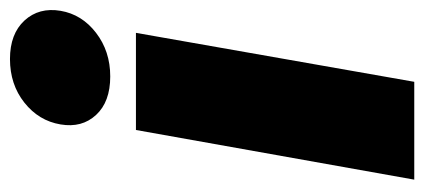

<svg xmlns="http://www.w3.org/2000/svg" viewBox="-254 -601 855 387"><g transform="rotate(-90 173.5 -407.5)"><path d="M4.9 0 105 -561H300.8L202.1 0ZM212.9 -612.8Q161.6 -612.8 135.3 -641.4Q108.9 -669.9 116.2 -712.9Q123.5 -756.8 160.2 -785.9Q196.8 -814.9 248 -814.9Q298.8 -814.9 325.7 -785.6Q352.5 -756.3 345.2 -712.9Q337.9 -669.9 300.8 -641.4Q263.7 -612.8 212.9 -612.8Z"/></g></svg>

Font: Poppins ExtraBold
Style: Italic
Weight: 800
Italic angle: -10°
Designer: Ninad Kale (Devanagari), Jonny Pinhorn (Latin)
Foundry: Indian Type Foundry
Version: Version 3.200;PS 1.000;hotconv 16.6.54;makeotf.lib2.5.65590